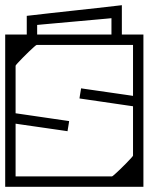

<svg xmlns="http://www.w3.org/2000/svg" viewBox="-40 -719 572 739"><path d="M512 -279Q512 -256.5 512 -227Q512 -197.5 512 -166.2Q512 -135 512 -105.5Q512 -76 512 -52Q512 -28 512 -14Q512 0 512 0Q512 0 512 0Q512 0 512 0Q512 0 512 0Q512 0 512 0Q512 0 492.2 0Q472.5 0 441.8 0Q411 0 376 0Q341 0 310.2 0Q279.5 0 259.8 0Q240 0 240 0Q240 0 240 0Q240 0 240 0Q240 0 240 0Q240 0 240 0Q240 0 240 0Q240 -10 240 -20.2Q240 -30.5 240 -40Q242.5 -40 256.5 -40Q270.5 -40 290.8 -40Q311 -40 331.8 -40Q352.5 -40 368.8 -40Q385 -40 391 -40Q391 -40 391 -40Q391 -40 391 -40Q391 -40 391 -40Q391 -40 391 -40Q392.5 -40 401 -47.5Q409.5 -55 421.5 -66.5Q433.5 -78 445 -89.8Q456.5 -101.5 464.2 -110Q472 -118.5 472 -120V-279ZM-20 -307Q-20 -330 -20 -359Q-20 -388 -20 -419.5Q-20 -451 -20 -480.5Q-20 -510 -20 -534Q-20 -558 -20 -572Q-20 -586 -20 -586Q-20 -586 -20 -586Q-20 -586 -20 -586Q-20 -586 -20 -586Q-20 -586 -20 -586Q-20 -586 -0.2 -586Q19.5 -586 50.2 -586Q81 -586 116 -586Q151 -586 181.8 -586Q212.5 -586 232.2 -586Q252 -586 252 -586Q252 -586 252 -586Q252 -586 252 -586Q252 -586 252 -586Q252 -586 252 -586Q252 -586 252 -586Q252 -576.5 252 -566.2Q252 -556 252 -546Q249.5 -546 235.5 -546Q221.5 -546 201.2 -546Q181 -546 160.2 -546Q139.5 -546 123.2 -546Q107 -546 101 -546Q101 -546 101 -546Q101 -546 101 -546Q101 -546 101 -546Q101 -546 101 -546Q99.5 -546 91 -538.5Q82.5 -531 70.5 -519.5Q58.5 -508 47 -496.2Q35.5 -484.5 27.8 -476Q20 -467.5 20 -466V-307ZM-20 -249H20Q20 -249 20 -228Q20 -207 20 -175.8Q20 -144.5 20 -113.2Q20 -82 20 -61Q20 -40 20 -40Q20 -40 20 -40Q20 -40 20 -40Q20 -40 20 -40Q20 -40 20 -40Q20 -40 20 -40Q20 -40 20 -40Q20 -40 20 -40Q20 -40 20 -40Q20 -40 20 -40Q20 -40 20 -40Q20 -40 20 -40Q20 -40 43.5 -40Q67 -40 101.5 -40Q136 -40 170.5 -40Q205 -40 228.5 -40Q252 -40 252 -40Q252 -30.5 252 -20.2Q252 -10 252 0Q252 0 252 0Q252 0 252 0Q252 0 252 0Q252 0 252 0Q252 0 252 0Q252 0 232.2 0Q212.5 0 181.8 0Q151 0 116 0Q81 0 50.2 0Q19.5 0 -0.2 0Q-20 0 -20 0Q-20 0 -20 0Q-20 0 -20 0Q-20 0 -20 0Q-20 0 -20 0Q-20 0 -20 -18Q-20 -36 -20 -64.2Q-20 -92.5 -20 -124.5Q-20 -156.5 -20 -184.8Q-20 -213 -20 -231Q-20 -249 -20 -249ZM512 -337H472Q472 -337 472 -358Q472 -379 472 -410.2Q472 -441.5 472 -472.8Q472 -504 472 -525Q472 -546 472 -546Q472 -546 472 -546Q472 -546 472 -546Q472 -546 472 -546Q472 -546 472 -546Q472 -546 472 -546Q472 -546 472 -546Q472 -546 472 -546Q472 -546 472 -546Q472 -546 472 -546Q472 -546 472 -546Q472 -546 472 -546Q472 -546 448.5 -546Q425 -546 390.5 -546Q356 -546 321.5 -546Q287 -546 263.5 -546Q240 -546 240 -546Q240 -556 240 -566.2Q240 -576.5 240 -586Q240 -586 240 -586Q240 -586 240 -586Q240 -586 240 -586Q240 -586 240 -586Q240 -586 240 -586Q240 -586 259.8 -586Q279.5 -586 310.2 -586Q341 -586 376 -586Q411 -586 441.8 -586Q472.5 -586 492.2 -586Q512 -586 512 -586Q512 -586 512 -586Q512 -586 512 -586Q512 -586 512 -586Q512 -586 512 -586Q512 -586 512 -568Q512 -550 512 -521.8Q512 -493.5 512 -461.5Q512 -429.5 512 -401.2Q512 -373 512 -355Q512 -337 512 -337ZM512 -487V-117H472Q472 -117 472 -163Q472 -209 472 -307Q472 -307 472 -309.5Q472 -312 472 -312Q472 -312 472 -314.5Q472 -317 472 -317Q472 -408 472 -447.5Q472 -487 472 -487ZM-20 -98V-468H20Q20 -468 20 -422.2Q20 -376.5 20 -278Q20 -278 20 -275.5Q20 -273 20 -273Q20 -273 20 -270.5Q20 -268 20 -268Q20 -177.5 20 -137.8Q20 -98 20 -98ZM1 -229V-302H20Q20 -302 20 -297.2Q20 -292.5 20 -287.8Q20 -283 20 -283Q20 -283 40.8 -280Q61.5 -277 92.2 -272.5Q123 -268 153.8 -263.5Q184.5 -259 205.2 -256Q226 -253 226 -253Q226 -253 225.8 -250.8Q225.5 -248.5 224.8 -244Q224 -239.5 223 -233Q222 -226.5 221.2 -222.2Q220.5 -218 220.2 -216Q220 -214 220 -214Q220 -214 199.8 -217Q179.5 -220 149.8 -224.2Q120 -228.5 90.2 -232.8Q60.5 -237 40.2 -240Q20 -243 20 -243Q20 -243 20 -239.5Q20 -236 20 -232.5Q20 -229 20 -229ZM491 -364V-291H472Q472 -291 472 -295.8Q472 -300.5 472 -305.2Q472 -310 472 -310Q472 -310 451.2 -313Q430.5 -316 399.8 -320.5Q369 -325 338.2 -329.5Q307.5 -334 286.8 -337Q266 -340 266 -340Q266 -340 266.2 -342.2Q266.5 -344.5 267.2 -349Q268 -353.5 269 -360Q270 -366.5 270.8 -370.8Q271.5 -375 271.8 -377Q272 -379 272 -379Q272 -379 292.2 -376Q312.5 -373 342.2 -368.8Q372 -364.5 401.8 -360.2Q431.5 -356 451.8 -353Q472 -350 472 -350Q472 -350 472 -353.5Q472 -357 472 -360.5Q472 -364 472 -364ZM63 -566Q63 -568 63 -572Q63 -576 63 -585.2Q63 -594.5 63 -612Q63 -629.5 63 -658Q63 -658 63 -658Q63 -658 63 -658Q63 -658 89.5 -661Q116 -664 157.5 -668.8Q199 -673.5 246 -678.5Q293 -683.5 334.5 -688.2Q376 -693 402.5 -696Q429 -699 429 -699Q429 -699 429 -699Q429 -699 429 -699Q429 -670 429 -649.5Q429 -629 429 -614.8Q429 -600.5 429 -591.2Q429 -582 429 -576Q429 -570 429 -566H389Q389 -573 389 -579.2Q389 -585.5 389 -593.8Q389 -602 389 -615Q389 -628 389 -649Q389 -649 389 -649Q389 -649 389 -649Q389 -649 368.2 -647Q347.5 -645 315 -642.2Q282.5 -639.5 246 -636Q209.5 -632.5 177 -629.8Q144.5 -627 123.8 -625Q103 -623 103 -623Q103 -623 103 -623Q103 -623 103 -623Q103 -608 103 -599Q103 -590 103 -582.8Q103 -575.5 103 -566Z"/></svg>

Font: Honk
Style: Regular
Weight: 400
Designer: Noopur Datye & Yesha Goshar
Foundry: Ek Type
Version: Version 1.000